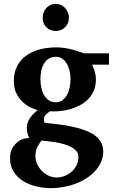

<svg xmlns="http://www.w3.org/2000/svg" viewBox="-20 -746 595 997"><path d="M387.2 68.8Q387.2 51.3 376.5 38.6Q365.7 25.9 348.6 16.8Q331.5 7.8 310.1 2Q288.6 -3.9 267.1 -7.6Q245.6 -11.2 226.6 -12.9Q207.5 -14.6 194.8 -16.1Q189.9 -8.8 184.6 -1Q179.2 6.8 174.6 16.1Q169.9 25.4 167 36.9Q164.1 48.3 164.1 62Q163.6 85.9 173.3 106.7Q183.1 127.4 198.7 142.8Q214.4 158.2 234.1 167Q253.9 175.8 273.9 175.8Q293.9 175.8 314.2 168.2Q334.5 160.6 350.6 146.7Q366.7 132.8 377 113Q387.2 93.3 387.2 68.8ZM346.2 -335.9Q346.2 -356.4 341.6 -377.2Q336.9 -397.9 327.4 -414.3Q317.9 -430.7 303.7 -440.9Q289.6 -451.2 271 -451.2Q248.5 -451.2 232.9 -441.2Q217.3 -431.2 207.8 -414.6Q198.2 -397.9 194.1 -377.2Q189.9 -356.4 189.9 -335Q189.9 -313 194.6 -291.3Q199.2 -269.5 208.7 -252.7Q218.3 -235.8 233.4 -225.3Q248.5 -214.8 269 -214.8Q289.6 -214.8 304 -225.3Q318.4 -235.8 327.9 -253.2Q337.4 -270.5 341.8 -292.2Q346.2 -314 346.2 -335.9ZM458 -410.2Q463.4 -399.4 467.8 -387.2Q471.7 -376.5 474.9 -363Q478 -349.6 478 -334Q478 -300.3 466.8 -274.7Q455.6 -249 436.8 -230.2Q418 -211.4 393.6 -198.7Q369.1 -186 342.5 -178.7Q315.9 -171.4 289.1 -168.9Q262.2 -166.5 238.8 -168Q230 -162.1 222.9 -155.8Q215.8 -149.4 211.9 -142.3Q208 -135.3 207.8 -127Q207.5 -118.7 211.9 -107.9Q293.9 -101.1 351.8 -88.9Q409.7 -76.7 446.3 -58.6Q482.9 -40.5 499.5 -15.9Q516.1 8.8 516.1 40Q516.1 68.8 505.1 94.2Q494.1 119.6 475.1 140.9Q456.1 162.1 430.2 179Q404.3 195.8 374.3 207.3Q344.2 218.8 311.5 224.9Q278.8 231 246.1 231Q206.5 231 168.2 221.9Q129.9 212.9 99.6 193.8Q69.3 174.8 50.8 145.5Q32.2 116.2 32.2 76.2Q32.2 44.9 43.9 24.2Q55.7 3.4 71.8 -9Q87.9 -21.5 104.7 -25.9Q121.6 -30.3 131.8 -28.8Q125 -42.5 122.1 -57.4Q119.1 -72.3 119.1 -82Q119.1 -94.7 122.6 -106.2Q126 -117.7 132.8 -128.7Q139.6 -139.6 150.1 -150.9Q160.6 -162.1 174.8 -174.8Q161.6 -177.7 140.9 -187Q120.1 -196.3 100.3 -214.1Q80.6 -231.9 66.2 -259Q51.8 -286.1 51.8 -325.2Q51.8 -370.1 69.1 -403.1Q86.4 -436 116.5 -457.5Q146.5 -479 186.8 -489.5Q227.1 -500 272.9 -500Q296.4 -500 317.1 -496.6Q337.9 -493.2 355.7 -488.5Q373.5 -483.9 388.4 -478.5Q403.3 -473.1 416 -469.2H545.9V-410.2ZM337.9 -652.8Q337.9 -639.2 332.8 -626.7Q327.6 -614.3 318.4 -605Q309.1 -595.7 296.6 -590.3Q284.2 -585 269.5 -585Q254.9 -585 242.4 -590.1Q230 -595.2 220.9 -604.2Q211.9 -613.3 206.8 -625.7Q201.7 -638.2 201.7 -652.8Q201.7 -668 206.5 -681.2Q211.4 -694.3 220.5 -704.3Q229.5 -714.4 241.9 -720.2Q254.4 -726.1 269.5 -726.1Q283.7 -726.1 296.1 -720.5Q308.6 -714.8 317.9 -704.8Q327.1 -694.8 332.5 -681.4Q337.9 -668 337.9 -652.8Z"/></svg>

Font: Charis SIL APac
Style: Bold
Weight: 700
Foundry: SIL International
Version: Version 5.000